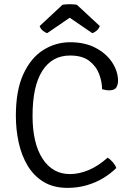

<svg xmlns="http://www.w3.org/2000/svg" viewBox="-20 -900 640 932"><path d="M475.5 -467Q475.5 -502.5 461.2 -540.5Q447 -578.5 413.2 -604.5Q379.5 -630.5 320 -630.5Q233 -630.5 185.5 -556.2Q138 -482 138 -338Q138 -204.5 186.5 -129.8Q235 -55 319.5 -55Q363 -55 408.8 -73.8Q454.5 -92.5 502.5 -134.5Q516.5 -126 528.2 -112Q540 -98 544.5 -84.5Q517.5 -57.5 481.2 -35.5Q445 -13.5 401 -0.8Q357 12 308 12Q240 12 192.2 -16.8Q144.5 -45.5 114.5 -95.2Q84.5 -145 70.8 -207.8Q57 -270.5 57 -338Q57 -461.5 93.5 -540.5Q130 -619.5 190 -657.2Q250 -695 320.5 -695Q393 -695 445 -667.2Q497 -639.5 525 -596.2Q553 -553 553 -507Q553 -490.5 544.8 -476Q536.5 -461.5 510 -461.5Q500.5 -461.5 493.5 -462.8Q486.5 -464 475.5 -467ZM353 -877 464.5 -773.5Q459.5 -760 448.8 -751Q438 -742 428 -739L318.5 -814L209 -739Q199 -742 188 -751Q177 -760 172.5 -773.5L283.5 -877Q299.5 -879.5 318.5 -879.5Q337.5 -879.5 353 -877Z"/></svg>

Font: Signika
Style: Regular
Weight: 300
Designer: Anna Giedry
Foundry: Anna Giedry
Version: Version 2.000